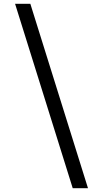

<svg xmlns="http://www.w3.org/2000/svg" viewBox="-20 -843 540 1006"><path d="M361 143 59 -823H139L441 143Z"/></svg>

Font: iosevka_custom_sans_ss08
Style: Regular
Weight: 400
Designer: Belleve Invis
Foundry: Belleve Invis
Version: Version 10.3.0; ttfautohint (v1.8.3)